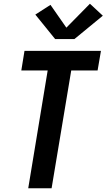

<svg xmlns="http://www.w3.org/2000/svg" viewBox="-20 -1007 570 1027"><path d="M131 0 235 -630H94L111 -735H520L502 -630H361L256 0ZM378 -798H275L169 -929L250 -981L335 -859L461 -987L530 -923Z"/></svg>

Font: Iosevka SS04 Extrabold
Style: Italic
Weight: 800
Italic angle: -9°
Monospace: yes
Designer: Belleve Invis
Foundry: Belleve Invis
Version: Version 19.0.0; ttfautohint (v1.8.4)